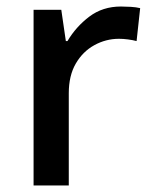

<svg xmlns="http://www.w3.org/2000/svg" viewBox="-20 -569 467 589"><path d="M351 -549Q365 -549 381.5 -548Q398 -547 410 -544L399 -443Q388 -446 373 -448Q358 -450 345 -450Q305 -450 269.5 -430.5Q234 -411 212.5 -374Q191 -337 191 -283V0H83V-539H168L182 -443H187Q213 -487 254 -518Q295 -549 351 -549Z"/></svg>

Font: Noto Traditional Nushu Medium
Style: Regular
Weight: 500
Version: Version 2.003